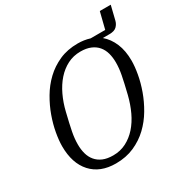

<svg xmlns="http://www.w3.org/2000/svg" viewBox="-185 -962 1087 1126"><g transform="rotate(-30 359.0 -399.0)"><path d="M280 12Q174 12 115 -53Q56 -118 56 -233Q56 -272 65 -322.5Q74 -373 93 -426Q112 -479 142 -530Q172 -581 214 -621Q256 -661 311 -685.5Q366 -710 436 -710Q479 -710 517 -698H616L644 -810H718L695 -716Q690 -695 674.5 -679.5Q659 -664 625 -664H580Q618 -632 639 -582Q660 -532 660 -465Q660 -426 651 -375.5Q642 -325 623 -272Q604 -219 574 -168Q544 -117 502 -77Q460 -37 404.5 -12.5Q349 12 280 12ZM290 -37Q338 -37 378 -57.5Q418 -78 449.5 -113.5Q481 -149 503.5 -197Q526 -245 540 -301Q549 -338 555.5 -366.5Q562 -395 566.5 -418.5Q571 -442 573 -462Q575 -482 575 -502Q575 -536 567 -565Q559 -594 541 -615.5Q523 -637 494.5 -649Q466 -661 426 -661Q378 -661 338 -640.5Q298 -620 266.5 -584.5Q235 -549 212 -500.5Q189 -452 176 -397Q167 -360 160.5 -331.5Q154 -303 149.5 -279.5Q145 -256 143 -236Q141 -216 141 -196Q141 -162 149 -133Q157 -104 175 -82.5Q193 -61 221 -49Q249 -37 290 -37Z"/></g></svg>

Font: IBM Plex Serif
Style: Italic
Weight: 400
Italic angle: -14°
Designer: Mike Abbink, Paul van der Laan, Pieter van Rosmalen
Foundry: Bold Monday
Version: Version 3.001